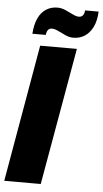

<svg xmlns="http://www.w3.org/2000/svg" viewBox="-64 -922 515 959"><g transform="rotate(5 193.0 -442.5)"><path d="M-5 0 115 -688H299L178 0ZM71 -744Q74 -790 88.5 -821.5Q103 -853 128 -869Q153 -885 185 -885Q205 -885 225.5 -876Q246 -867 263.5 -858Q281 -849 295 -849Q307 -849 314.5 -857.5Q322 -866 323 -883H391Q389 -837 373.5 -805.5Q358 -774 333 -758Q308 -742 276 -742Q256 -742 236.5 -751Q217 -760 198.5 -769Q180 -778 166 -778Q154 -778 147 -769.5Q140 -761 138 -744Z"/></g></svg>

Font: Archivo ExtraCondensed Black
Style: Italic
Weight: 900
Width: 2
Italic angle: -10°
Designer: Hector Gatti
Foundry: Omnibus-Type
Version: Version 2.001